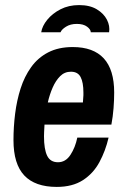

<svg xmlns="http://www.w3.org/2000/svg" viewBox="-20 -723 496 755"><path d="M203 12Q118 12 75.5 -33Q33 -78 33 -172Q33 -224 39.5 -276Q46 -328 61 -375Q76 -422 102.5 -459Q129 -496 169.5 -517Q210 -538 266 -538Q347 -538 388 -493.5Q429 -449 429 -359Q429 -330 426.5 -297.5Q424 -265 418 -233H155Q154 -217 153.5 -204.5Q153 -192 153 -187Q153 -136 165.5 -110.5Q178 -85 208 -85Q238 -85 257 -114Q276 -143 284 -182H407Q395 -130 371 -85.5Q347 -41 306 -14.5Q265 12 203 12ZM168 -320H306Q308 -342 308 -348.5Q308 -355 308 -359Q308 -399 297 -420Q286 -441 259 -441Q234 -441 216.5 -423.5Q199 -406 187 -378.5Q175 -351 168 -320ZM142 -596Q146 -621 166 -645.5Q186 -670 218 -686.5Q250 -703 291 -703Q333 -703 360.5 -686.5Q388 -670 400.5 -645.5Q413 -621 409 -596H337Q337 -607 322.5 -618Q308 -629 282 -629Q257 -629 239.5 -618Q222 -607 218 -596Z"/></svg>

Font: Archivo Narrow
Style: Bold Italic
Weight: 700
Italic angle: -8°
Designer: Hector Gatti
Foundry: Omnibus-Type
Version: Version 3.002